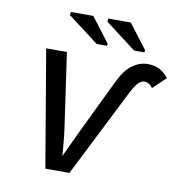

<svg xmlns="http://www.w3.org/2000/svg" viewBox="-80 -781 804 855"><g transform="rotate(10 322.5 -353.5)"><path d="M549.3 -538.1Q578.6 -538.1 601.1 -527.6Q623.5 -517.1 644.5 -491.2L586.4 -436Q570.3 -458.5 548.3 -458.5Q534.2 -458.5 521 -444.8Q507.8 -431.2 490.2 -397L290 0H181.2L91.8 -528.3H185.5L234.9 -184.6Q239.3 -151.4 244.1 -94.7L246.1 -68.8L299.8 -183.6L422.9 -438.5Q448.7 -491.7 481.7 -514.9Q514.6 -538.1 549.3 -538.1ZM479.5 -586.4 339.4 -692.9 341.8 -707H442.9L527.3 -596.2L525.4 -586.4ZM310.1 -586.4 169.9 -692.9 172.4 -707H273.4L357.9 -596.2L356 -586.4Z"/></g></svg>

Font: Cousine
Style: Italic
Weight: 400
Italic angle: -12°
Monospace: yes
Designer: Steve Matteson
Foundry: Monotype Imaging Inc.
Version: Version 1.21